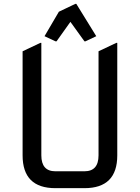

<svg xmlns="http://www.w3.org/2000/svg" viewBox="-20 -980 728 1000"><path d="M268.6 0Q97.7 0 97.7 -170.9V-712.9L190.4 -756.8H195.3V-170.9Q195.3 -87.9 268.6 -87.9H419.9Q493.2 -87.9 493.2 -170.9V-712.9L585.9 -756.8H590.8V-170.9Q590.8 0 419.9 0ZM211.9 -791.5 286.6 -918.9 372.6 -960H377.4L481.4 -791.5L424.8 -764.6H419.9L346.7 -866.2L274.4 -764.6H269.5Z"/></svg>

Font: Nova Square
Style: Book
Weight: 400
Version: Version 2.000